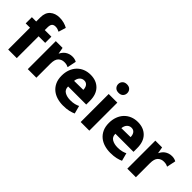

<svg xmlns="http://www.w3.org/2000/svg" viewBox="76 -1517 2326 2326"><g transform="rotate(45 1239.0 -354.5)"><path d="M258 -715Q297 -715 333.5 -705Q370 -695 397 -679L368 -584Q352 -592 335.5 -597.5Q319 -603 299 -603Q267 -603 251.5 -585Q236 -567 236 -523V-480H349V-374H236V0H89V-374H15V-480H89V-551Q89 -632 136 -673.5Q183 -715 258 -715Z M425 0V-480H541L556 -396Q565 -414 578 -431.5Q591 -449 609 -462Q627 -475 650.5 -483Q674 -491 703 -491Q725 -491 743.5 -485.5Q762 -480 773 -473L749 -358Q738 -364 721 -369Q704 -374 679 -374Q633 -374 602.5 -344Q572 -314 572 -240V0Z M1229 -197H919V-193Q919 -143 958 -120Q997 -97 1056 -97Q1097 -97 1128 -105Q1159 -113 1180 -124L1207 -22Q1180 -9 1138.5 1Q1097 11 1037 11Q983 11 934.5 -3.5Q886 -18 849.5 -48Q813 -78 791.5 -124Q770 -170 770 -234Q770 -291 787.5 -338.5Q805 -386 837 -420Q869 -454 913.5 -472.5Q958 -491 1012 -491Q1111 -491 1170 -431Q1229 -371 1229 -260ZM1078 -298Q1078 -315 1074 -331Q1070 -347 1061.5 -359.5Q1053 -372 1039.5 -379.5Q1026 -387 1007 -387Q972 -387 949 -362.5Q926 -338 922 -296Z M1331 0V-480H1479V0ZM1405 -574Q1367 -574 1347 -595.5Q1327 -617 1327 -647Q1327 -677 1347.5 -698.5Q1368 -720 1405 -720Q1442 -720 1462.5 -699Q1483 -678 1483 -647Q1483 -616 1463 -595Q1443 -574 1405 -574Z M2039 -197H1729V-193Q1729 -143 1768 -120Q1807 -97 1866 -97Q1907 -97 1938 -105Q1969 -113 1990 -124L2017 -22Q1990 -9 1948.5 1Q1907 11 1847 11Q1793 11 1744.5 -3.5Q1696 -18 1659.5 -48Q1623 -78 1601.5 -124Q1580 -170 1580 -234Q1580 -291 1597.5 -338.5Q1615 -386 1647 -420Q1679 -454 1723.5 -472.5Q1768 -491 1822 -491Q1921 -491 1980 -431Q2039 -371 2039 -260ZM1888 -298Q1888 -315 1884 -331Q1880 -347 1871.5 -359.5Q1863 -372 1849.5 -379.5Q1836 -387 1817 -387Q1782 -387 1759 -362.5Q1736 -338 1732 -296Z M2130 0V-480H2246L2261 -396Q2270 -414 2283 -431.5Q2296 -449 2314 -462Q2332 -475 2355.5 -483Q2379 -491 2408 -491Q2430 -491 2448.5 -485.5Q2467 -480 2478 -473L2454 -358Q2443 -364 2426 -369Q2409 -374 2384 -374Q2338 -374 2307.5 -344Q2277 -314 2277 -240V0Z"/></g></svg>

Font: Mukta Mahee ExtraBold
Style: Regular
Weight: 800
Designer: Shuchita Grover, Noopur Datye, Girish Dalvi, Yashodeep Gholap
Foundry: Ek Type
Version: Version 2.538;PS 1.000;hotconv 16.6.51;makeotf.lib2.5.65220;